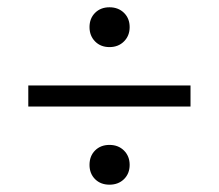

<svg xmlns="http://www.w3.org/2000/svg" viewBox="-20 -545 604 530"><path d="M58.1 -251V-309.1H505.9V-251ZM322.3 -430.7Q306.6 -415 282.2 -415Q257.8 -415 242.4 -430.7Q227.1 -446.3 227.1 -470.2Q227.1 -494.1 242.4 -509.5Q257.8 -524.9 282.2 -524.9Q306.6 -524.9 322.3 -509.5Q337.9 -494.1 337.9 -470.2Q337.9 -446.3 322.3 -430.7ZM227.1 -89.8Q227.1 -114.3 242.4 -129.6Q257.8 -145 282.2 -145Q306.6 -145 322.3 -129.4Q337.9 -113.8 337.9 -89.8Q337.9 -65.9 322.3 -50.5Q306.6 -35.2 282.2 -35.2Q257.8 -35.2 242.4 -50.5Q227.1 -65.9 227.1 -89.8Z"/></svg>

Font: Ribes
Style: Regular
Weight: 400
Designer: Luigi Gorlero
Foundry: Collletttivo
Version: Version 2.100;Glyphs 3.2 (3217)